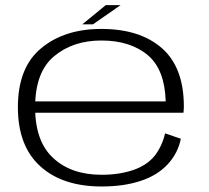

<svg xmlns="http://www.w3.org/2000/svg" viewBox="-20 -704 796 730"><path d="M366.5 5V-39.5Q250 -39.5 182 -103.5Q113.5 -166.5 113.5 -296Q113.5 -430 185.5 -490Q257 -550 365.5 -550Q477 -550 544 -492.5Q606.5 -438 610 -318.5H104V-275.5H677.5Q679 -287 679 -299.5Q679 -447.5 595.5 -521Q511.5 -594 365.5 -594Q225 -594 137 -521Q48 -448 48 -296.5Q48 -148.5 133.5 -71.5Q218 5 366.5 5ZM366.5 -39.5V5Q452 5 515.5 -16.5Q579.5 -37.5 618.5 -80.5Q657 -122.5 667.5 -176.5L607.5 -197Q597.5 -151 569.5 -113.5Q540 -76 486.5 -57.5Q433 -39.5 366.5 -39.5ZM293 -611.5H333.5L438.5 -684.5H382Z"/></svg>

Font: Anybody Expanded Light
Style: Regular
Weight: 300
Width: 7
Version: Version 1.113;gftools[0.9.25]